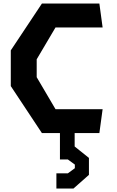

<svg xmlns="http://www.w3.org/2000/svg" viewBox="-20 -750 660 1082"><path d="M40.8 -264.8V-466.1L216.2 -730H540L558.3 -595.4H292.9L186.8 -415.8V-315L292.9 -134.6H558.3L540 0H216.2ZM297.8 226.7H362.5L401.8 197.9V177.4L362.5 148.7H317.8V-24H400.7V99.7L382.8 72.4H396.8L481.2 139.9V235.4L394 312.5H297.8Z"/></svg>

Font: Monaspace Krypton Var ExLight
Style: Regular
Weight: 200
Designer: Riley Cran and the Lettermatic Team
Version: Version 1.200 (Monaspace Krypton Var)